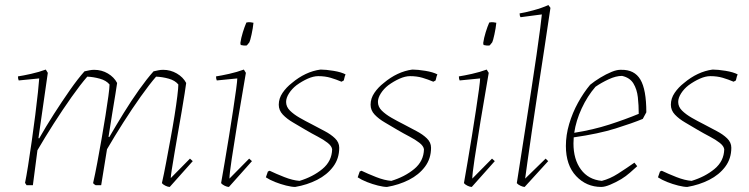

<svg xmlns="http://www.w3.org/2000/svg" viewBox="-20 -732 2960 759"><path d="M651 7Q644 7 634.5 2.5Q625 -2 620 -8Q628 -43 636.5 -88.5Q645 -134 654 -182.5Q663 -231 670 -275Q677 -319 681 -352Q685 -385 685 -398Q672 -414 647 -421Q622 -428 597 -429Q571 -399 536.5 -350.5Q502 -302 467 -247Q432 -192 403 -142L380 0H358Q352 -3 348 -8Q356 -43 364.5 -88.5Q373 -134 381.5 -182.5Q390 -231 397 -275Q404 -319 408.5 -352Q413 -385 413 -398Q400 -414 374.5 -421Q349 -428 325 -429Q298 -398 263 -348.5Q228 -299 192.5 -243.5Q157 -188 128 -138L110 0H85L79 -9Q84 -33 91 -77Q98 -121 105.5 -174Q113 -227 119.5 -278Q126 -329 130 -367.5Q134 -406 135 -422L54 -414Q51 -420 51 -430Q71 -433 102.5 -440Q134 -447 161 -457L169 -444L132 -186L135 -185Q161 -231 193 -281Q225 -331 256.5 -376Q288 -421 314 -450Q323 -452 333 -454Q343 -456 352 -456Q382 -456 406.5 -441.5Q431 -427 443 -404Q442 -395 436.5 -361.5Q431 -328 423.5 -282.5Q416 -237 409 -191L412 -190Q438 -235 468.5 -284.5Q499 -334 530 -377.5Q561 -421 587 -450Q596 -452 605.5 -454Q615 -456 625 -456Q654 -456 679 -441.5Q704 -427 716 -404Q715 -394 710 -363Q705 -332 698 -290Q691 -248 683 -204Q676 -163 669.5 -125Q663 -87 659 -61Q655 -35 655 -28L731 -105L742 -95Z M918 -422 837 -414Q834 -420 834 -430Q854 -433 885.5 -440Q917 -447 944 -457L952 -444Q934 -341 919.5 -252.5Q905 -164 896 -103.5Q887 -43 887 -26L965 -105L976 -95L885 7Q878 7 868.5 2.5Q859 -2 854 -8Q860 -43 868.5 -92Q877 -141 885.5 -194.5Q894 -248 901.5 -296.5Q909 -345 913.5 -379Q918 -413 918 -422ZM932 -554Q931 -555 931 -557.5Q931 -560 930 -561Q933 -582 940 -604.5Q947 -627 954 -643Q963 -645 970.5 -644Q978 -643 982 -642Q980 -621 974.5 -596Q969 -571 966 -565Q964 -563 960 -557.5Q956 -552 954 -552Q945 -551 932 -554Z M1147 7Q1133 7 1111 1.5Q1089 -4 1067.5 -12.5Q1046 -21 1031 -31L1039 -54L1046 -57Q1071 -45 1104 -32Q1137 -19 1164 -17Q1217 -33 1254.5 -64Q1292 -95 1293 -142Q1291 -155 1275 -167.5Q1259 -180 1236 -192Q1213 -204 1189 -218Q1164 -233 1139 -247.5Q1114 -262 1098 -279Q1082 -296 1082 -318Q1082 -343 1097 -365Q1112 -387 1134 -404Q1160 -426 1188.5 -439.5Q1217 -453 1247 -457Q1268 -457 1298.5 -452Q1329 -447 1346 -438L1343 -430L1339 -414L1330 -409Q1309 -418 1287 -424.5Q1265 -431 1238 -431Q1219 -431 1196.5 -421Q1174 -411 1152 -395Q1134 -381 1122.5 -363Q1111 -345 1111 -329Q1111 -310 1126 -295Q1141 -280 1164.5 -266.5Q1188 -253 1212 -241Q1238 -227 1263 -214Q1288 -201 1304.5 -185Q1321 -169 1321 -148Q1321 -105 1297 -73Q1273 -41 1233.5 -21Q1194 -1 1147 7Z M1510 7Q1496 7 1474 1.5Q1452 -4 1430.5 -12.5Q1409 -21 1394 -31L1402 -54L1409 -57Q1434 -45 1467 -32Q1500 -19 1527 -17Q1580 -33 1617.5 -64Q1655 -95 1656 -142Q1654 -155 1638 -167.5Q1622 -180 1599 -192Q1576 -204 1552 -218Q1527 -233 1502 -247.5Q1477 -262 1461 -279Q1445 -296 1445 -318Q1445 -343 1460 -365Q1475 -387 1497 -404Q1523 -426 1551.5 -439.5Q1580 -453 1610 -457Q1631 -457 1661.5 -452Q1692 -447 1709 -438L1706 -430L1702 -414L1693 -409Q1672 -418 1650 -424.5Q1628 -431 1601 -431Q1582 -431 1559.5 -421Q1537 -411 1515 -395Q1497 -381 1485.5 -363Q1474 -345 1474 -329Q1474 -310 1489 -295Q1504 -280 1527.5 -266.5Q1551 -253 1575 -241Q1601 -227 1626 -214Q1651 -201 1667.5 -185Q1684 -169 1684 -148Q1684 -105 1660 -73Q1636 -41 1596.5 -21Q1557 -1 1510 7Z M1878 -422 1797 -414Q1794 -420 1794 -430Q1814 -433 1845.5 -440Q1877 -447 1904 -457L1912 -444Q1894 -341 1879.5 -252.5Q1865 -164 1856 -103.5Q1847 -43 1847 -26L1925 -105L1936 -95L1845 7Q1838 7 1828.5 2.5Q1819 -2 1814 -8Q1820 -43 1828.5 -92Q1837 -141 1845.5 -194.5Q1854 -248 1861.5 -296.5Q1869 -345 1873.5 -379Q1878 -413 1878 -422ZM1892 -554Q1891 -555 1891 -557.5Q1891 -560 1890 -561Q1893 -582 1900 -604.5Q1907 -627 1914 -643Q1923 -645 1930.5 -644Q1938 -643 1942 -642Q1940 -621 1934.5 -596Q1929 -571 1926 -565Q1924 -563 1920 -557.5Q1916 -552 1914 -552Q1905 -551 1892 -554Z M2054 7Q2048 7 2038 2.5Q2028 -2 2023 -8Q2029 -47 2038.5 -107.5Q2048 -168 2059 -239Q2070 -310 2081 -381.5Q2092 -453 2101 -515Q2110 -577 2115.5 -620Q2121 -663 2122 -675L2038 -664Q2034 -669 2034 -679Q2054 -682 2087.5 -691Q2121 -700 2148 -712L2156 -701Q2145 -626 2132 -540.5Q2119 -455 2106 -370.5Q2093 -286 2082.5 -213.5Q2072 -141 2065 -91.5Q2058 -42 2056 -26L2137 -105L2147 -95Z M2357 7Q2298 7 2257.5 -36Q2217 -79 2217 -155Q2217 -198 2230 -242Q2243 -286 2265 -326Q2287 -366 2313 -397Q2330 -411 2353 -425Q2376 -439 2398 -448Q2420 -457 2436 -456Q2488 -457 2511.5 -417.5Q2535 -378 2535 -288L2521 -262Q2480 -245 2413 -224Q2346 -203 2248 -189Q2247 -177 2247 -165Q2247 -102 2276.5 -62Q2306 -22 2359 -17Q2391 -25 2423 -45.5Q2455 -66 2488 -89L2499 -75Q2487 -64 2470.5 -49.5Q2454 -35 2436 -24Q2414 -11 2392.5 -2Q2371 7 2357 7ZM2334 -389Q2302 -352 2279.5 -303.5Q2257 -255 2250 -207Q2325 -219 2388.5 -239.5Q2452 -260 2505 -282Q2505 -316 2501.5 -347.5Q2498 -379 2484 -402Q2470 -425 2439 -432Q2415 -432 2386 -418.5Q2357 -405 2334 -389Z M2697 7Q2683 7 2661 1.5Q2639 -4 2617.5 -12.5Q2596 -21 2581 -31L2589 -54L2596 -57Q2621 -45 2654 -32Q2687 -19 2714 -17Q2767 -33 2804.5 -64Q2842 -95 2843 -142Q2841 -155 2825 -167.5Q2809 -180 2786 -192Q2763 -204 2739 -218Q2714 -233 2689 -247.5Q2664 -262 2648 -279Q2632 -296 2632 -318Q2632 -343 2647 -365Q2662 -387 2684 -404Q2710 -426 2738.5 -439.5Q2767 -453 2797 -457Q2818 -457 2848.5 -452Q2879 -447 2896 -438L2893 -430L2889 -414L2880 -409Q2859 -418 2837 -424.5Q2815 -431 2788 -431Q2769 -431 2746.5 -421Q2724 -411 2702 -395Q2684 -381 2672.5 -363Q2661 -345 2661 -329Q2661 -310 2676 -295Q2691 -280 2714.5 -266.5Q2738 -253 2762 -241Q2788 -227 2813 -214Q2838 -201 2854.5 -185Q2871 -169 2871 -148Q2871 -105 2847 -73Q2823 -41 2783.5 -21Q2744 -1 2697 7Z"/></svg>

Font: Labrada ExtraLight
Style: Italic
Weight: 200
Italic angle: -7°
Designer: Mercedes Jáuregui
Foundry: Omnibus-Type Team
Version: Version 1.000; ttfautohint (v1.8.4.7-5d5b)